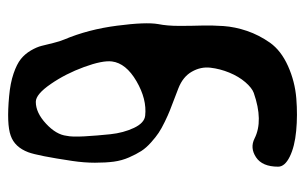

<svg xmlns="http://www.w3.org/2000/svg" viewBox="-160 -632 753 474"><g transform="rotate(-90 217.0 -395.5)"><path d="M202.1 -684.1Q175.3 -684.1 148.2 -658.9Q121.1 -633.8 118.2 -607.9Q115.2 -595.2 116.9 -564Q118.7 -532.7 122.1 -500.2Q125.5 -467.8 137.7 -441.9Q149.9 -416 168 -414.1Q208.5 -409.7 252.9 -435.5Q297.4 -461.4 301.8 -496.1Q304.7 -519.5 288.1 -564.9Q271.5 -610.4 246.1 -647.2Q220.7 -684.1 202.1 -684.1ZM215.8 -750Q248.5 -747.1 272 -739Q295.4 -731 307.9 -720.9Q320.3 -710.9 328.9 -696.3Q337.4 -681.6 340.3 -669.7Q343.3 -657.7 347.4 -640.9Q351.6 -624 356 -613.8Q380.9 -554.7 390.1 -483.4Q399.4 -412.1 394 -381.8Q389.6 -359.9 389.6 -330.1Q389.6 -300.3 390.4 -274.7Q391.1 -249 389.2 -220.7Q387.2 -192.4 377.2 -162.8Q367.2 -133.3 348.1 -106Q328.6 -78.6 290.5 -61.5Q252.4 -44.4 210.7 -41Q168.9 -37.6 130.4 -41.3Q91.8 -44.9 66.9 -57.1Q42 -69.3 42 -85.9Q42 -125 65.2 -140.4Q88.4 -155.8 111.8 -144Q155.3 -122.1 224.1 -146Q236.3 -150.4 250.5 -166.7Q264.6 -183.1 274.2 -206.3Q283.7 -229.5 286.4 -253.2Q289.1 -276.9 276.6 -298.8Q264.2 -320.8 235.8 -332Q227.1 -335.4 209 -342.3Q190.9 -349.1 180.4 -353.3Q169.9 -357.4 152.8 -365.7Q135.7 -374 125.5 -380.9Q115.2 -387.7 101.8 -399.7Q88.4 -411.6 80.6 -423.8Q72.8 -436 64.9 -453.9Q57.1 -471.7 54.4 -491.7Q51.8 -511.7 51.8 -538.1Q51.8 -564.5 56.2 -594.2Q68.8 -678.7 77.6 -702.6Q90.3 -736.3 118.7 -746.1Q147 -756.3 215.8 -750Z"/></g></svg>

Font: Superheroes Libre
Style: Regular
Weight: 400
Version: Version 001.000